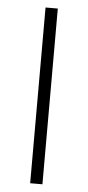

<svg xmlns="http://www.w3.org/2000/svg" viewBox="-52 -745 357 777"><g transform="rotate(5 126.0 -357.0)"><path d="M101.1 0V-713.9H150.9V0Z"/></g></svg>

Font: OpenSans-Light
Style: Regular
Weight: 300
Foundry: Ascender Corporation
Version: Version 1.10